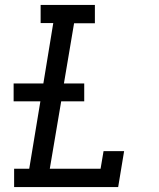

<svg xmlns="http://www.w3.org/2000/svg" viewBox="-20 -755 640 775"><path d="M37 0V-74H98L143 -346H35V-418H155L195 -662H144V-735H363V-661H279L238 -418H320V-346H227L181 -74H386L398 -145H481L457 0Z"/></svg>

Font: Iosevka Slab Extended Oblique
Style: Regular
Weight: 400
Width: 7
Italic angle: -9°
Monospace: yes
Designer: Belleve Invis
Foundry: Belleve Invis
Version: Version 11.1.0; ttfautohint (v1.8.3)